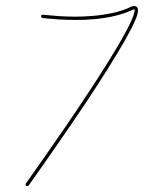

<svg xmlns="http://www.w3.org/2000/svg" viewBox="-49 -629 611 741"><g transform="rotate(-5 256.0 -258.0)"><path d="M27.3 70.3Q20.8 70.3 20.8 63.8Q20.8 61.2 22.8 59.2Q23.4 58.6 45.2 32.9Q67.1 7.2 102.5 -35.2Q138 -77.5 182.6 -131.5Q227.2 -185.5 272.8 -242.8Q326.8 -309.9 368.8 -365.6Q410.8 -421.2 439.8 -463.2Q468.8 -505.2 483.7 -532.6Q498.7 -559.9 498.7 -571Q498.7 -572.9 497.4 -572.9Q496.1 -572.9 493.8 -572.6Q491.5 -572.3 488.3 -571Q457.7 -559.9 420.6 -554.4Q383.5 -548.8 338.5 -548.8Q304 -548.8 268.6 -552.1Q233.1 -555.3 204.8 -559.6Q176.4 -563.8 158.5 -567.4Q140.6 -571 141.9 -571Q136.7 -572.3 136.7 -577.5Q136.7 -583.3 143.2 -583.3Q145.2 -583.3 161.5 -580.1Q177.7 -576.8 204.1 -572.6Q230.5 -568.4 265.3 -565.1Q300.1 -561.8 338.5 -561.8Q375.7 -561.8 413.1 -566.4Q450.5 -571 483.7 -583.3Q489.6 -585.9 496.7 -585.9Q503.3 -585.9 507.5 -582Q511.7 -578.1 511.7 -570.3Q511.7 -565.1 509.1 -556.3Q506.5 -547.5 499.3 -533.9Q492.2 -520.2 479.8 -500.3Q467.4 -480.5 448.6 -453.1Q419.3 -411.5 378.3 -356.8Q337.2 -302.1 283.2 -234.4Q252.6 -196 222.3 -159.2Q192.1 -122.4 164.4 -88.9Q136.7 -55.3 112.6 -26.7Q88.5 2 71 22.8Q53.4 43.6 43 55.7Q32.6 67.7 32.6 68.4Q30.6 70.3 27.3 70.3Z"/></g></svg>

Font: League Script
Style: League Script
Weight: 400
Foundry: Haley Fiege
Version: Version 1.001